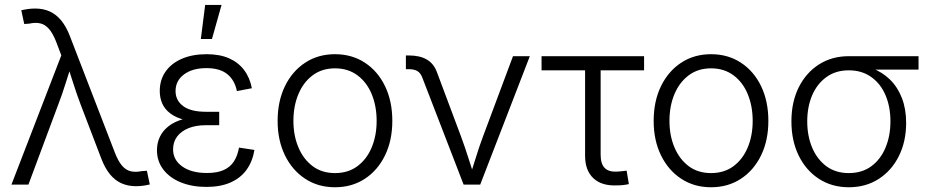

<svg xmlns="http://www.w3.org/2000/svg" viewBox="-20 -770 3872 801"><path d="M27.8 0 235.8 -539.1 213.9 -596.7Q200.2 -631.3 184.3 -649.4Q168.5 -667.5 148.4 -672.4Q128.4 -677.2 102.1 -671.4L81.1 -669.9L68.8 -727.1Q80.6 -730 95.7 -732.2Q110.8 -734.4 127 -734.4Q160.6 -734.4 187.5 -722.2Q214.4 -710 235.4 -684.6Q256.3 -659.2 271.5 -619.6L460 -131.3Q473.6 -96.7 489.5 -78.4Q505.4 -60.1 525.6 -55.4Q545.9 -50.8 571.8 -56.2L592.8 -57.6L605 -0.5Q593.3 2.4 578.6 4.6Q564 6.8 546.9 6.8Q513.7 6.8 486.6 -5.4Q459.5 -17.6 438.7 -43Q418 -68.4 402.8 -107.9L316.4 -334Q299.8 -377.9 286.4 -420.4Q272.9 -462.9 258.8 -505.9H280.3Q266.6 -463.9 253.2 -420.7Q239.7 -377.4 223.1 -334L98.6 0Z M841.3 9.8Q780.8 9.8 734.1 -9.3Q687.5 -28.3 661.1 -63Q634.8 -97.7 634.8 -143.6Q634.8 -173.3 646.7 -198.7Q658.7 -224.1 683.1 -243.4Q707.5 -262.7 745.8 -273.4Q784.2 -284.2 836.9 -284.2H894.5V-247.6H836.9Q797.4 -247.6 766.8 -235.4Q736.3 -223.1 719.2 -200.7Q702.1 -178.2 702.1 -147Q702.1 -102.5 740.5 -75.4Q778.8 -48.3 843.3 -48.3Q886.2 -48.3 913.6 -60.8Q940.9 -73.2 956.1 -96.9Q971.2 -120.6 977.1 -154.3L1041.5 -144.5Q1033.7 -96.7 1008.8 -62Q983.9 -27.3 941.9 -8.8Q899.9 9.8 841.3 9.8ZM837.9 -260.3Q785.6 -260.3 749 -270Q712.4 -279.8 689.7 -297.4Q667 -314.9 656.7 -338.6Q646.5 -362.3 646.5 -390.1Q646.5 -437 670.9 -471.7Q695.3 -506.3 739.3 -525.1Q783.2 -543.9 841.8 -543.9Q896.5 -543.9 935.3 -526.9Q974.1 -509.8 998 -478.3Q1022 -446.8 1030.8 -401.9L968.3 -390.1Q959 -436 928 -460.9Q897 -485.8 841.3 -485.8Q782.7 -485.8 747.6 -459.5Q712.4 -433.1 712.4 -390.1Q712.4 -351.1 744.1 -327.4Q775.9 -303.7 838.9 -303.7H894.5V-260.3ZM817.9 -607.4 835.9 -749.5H904.3L864.3 -607.4Z M1377.4 11.2Q1307.1 11.2 1253.2 -24.2Q1199.2 -59.6 1168.7 -122.1Q1138.2 -184.6 1138.2 -265.6Q1138.2 -347.7 1168.7 -410.4Q1199.2 -473.1 1253.2 -508.5Q1307.1 -543.9 1377.4 -543.9Q1448.2 -543.9 1502.2 -508.5Q1556.2 -473.1 1586.4 -410.4Q1616.7 -347.7 1616.7 -265.6Q1616.7 -184.6 1586.4 -122.1Q1556.2 -59.6 1502.2 -24.2Q1448.2 11.2 1377.4 11.2ZM1377.4 -47.9Q1432.6 -47.9 1471.4 -76.9Q1510.3 -106 1530.8 -155.3Q1551.3 -204.6 1551.3 -265.6Q1551.3 -327.1 1530.8 -377Q1510.3 -426.8 1471.2 -455.8Q1432.1 -484.9 1377.4 -484.9Q1323.2 -484.9 1284.4 -455.8Q1245.6 -426.8 1224.9 -377.2Q1204.1 -327.6 1204.1 -265.6Q1204.1 -204.6 1224.9 -155.3Q1245.6 -106 1284.2 -76.9Q1322.8 -47.9 1377.4 -47.9Z M1914.1 0 1742.2 -445.3Q1734.9 -465.3 1721.4 -473.4Q1708 -481.4 1685.1 -481.4H1673.3V-538.6H1686.5Q1731.4 -538.6 1760.5 -521.7Q1789.6 -504.9 1802.7 -469.2L1902.8 -202.1Q1918.9 -158.7 1932.4 -116Q1945.8 -73.2 1959.5 -31.7H1939Q1953.1 -73.2 1966.3 -116.2Q1979.5 -159.2 1995.6 -202.1L2120.1 -535.6H2190.4L1983.4 0Z M2554.2 3.4Q2490.2 6.3 2455.6 -26.4Q2420.9 -59.1 2420.9 -119.6V-476.6H2239.3V-535.6H2667V-476.6H2485.8V-124.5Q2485.8 -86.4 2502.9 -69.1Q2520 -51.8 2555.7 -54.2Q2564.5 -54.7 2574.7 -55.7Q2585 -56.6 2594.2 -58.1L2603.5 -2Q2592.8 0.5 2580.1 2Q2567.4 3.4 2554.2 3.4Z M2946.3 11.2Q2876 11.2 2822 -24.2Q2768.1 -59.6 2737.5 -122.1Q2707 -184.6 2707 -265.6Q2707 -347.7 2737.5 -410.4Q2768.1 -473.1 2822 -508.5Q2876 -543.9 2946.3 -543.9Q3017.1 -543.9 3071 -508.5Q3125 -473.1 3155.3 -410.4Q3185.5 -347.7 3185.5 -265.6Q3185.5 -184.6 3155.3 -122.1Q3125 -59.6 3071 -24.2Q3017.1 11.2 2946.3 11.2ZM2946.3 -47.9Q3001.5 -47.9 3040.3 -76.9Q3079.1 -106 3099.6 -155.3Q3120.1 -204.6 3120.1 -265.6Q3120.1 -327.1 3099.6 -377Q3079.1 -426.8 3040 -455.8Q3001 -484.9 2946.3 -484.9Q2892.1 -484.9 2853.3 -455.8Q2814.5 -426.8 2793.7 -377.2Q2772.9 -327.6 2772.9 -265.6Q2772.9 -204.6 2793.7 -155.3Q2814.5 -106 2853 -76.9Q2891.6 -47.9 2946.3 -47.9Z M3521 11.2Q3450.7 11.2 3396.5 -23.9Q3342.3 -59.1 3312 -121.1Q3281.7 -183.1 3281.7 -263.7Q3281.7 -344.7 3312.3 -405.8Q3342.8 -466.8 3396.7 -501.2Q3450.7 -535.6 3521 -535.6H3812V-479.5H3591.8L3521 -476.6Q3466.8 -476.6 3428 -448.7Q3389.2 -420.9 3368.4 -372.8Q3347.7 -324.7 3347.7 -263.7Q3347.7 -202.6 3368.4 -153.8Q3389.2 -105 3427.7 -76.4Q3466.3 -47.9 3521 -47.9Q3576.2 -47.9 3615 -76.4Q3653.8 -105 3674.3 -154.1Q3694.8 -203.1 3694.8 -263.7Q3694.8 -324.7 3674.3 -372.8Q3653.8 -420.9 3614.7 -448.7Q3575.7 -476.6 3521 -476.6V-502.4Q3572.8 -502.4 3616.5 -486.1Q3660.2 -469.7 3692.4 -438.5Q3724.6 -407.2 3742.4 -361.6Q3760.3 -315.9 3760.3 -257.3Q3760.3 -179.7 3730 -118.9Q3699.7 -58.1 3645.8 -23.4Q3591.8 11.2 3521 11.2Z"/></svg>

Font: Inter 20pt Light
Style: Regular
Weight: 300
Version: Version 4.001;git-66647c0bb